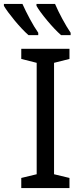

<svg xmlns="http://www.w3.org/2000/svg" viewBox="-72 -964 414 984"><path d="M43 -944H-52V-934C-32 -899 32 -820 74 -784H124V-796C97 -834 63 -899 43 -944ZM210 -944H115V-934C134 -899 199 -820 241 -784H290V-796C264 -834 229 -899 210 -944ZM284 0V-52L205 -71V-642L284 -662V-714H37V-662L116 -642V-71L37 -52V0Z"/></svg>

Font: Noto Sans Thai
Style: Regular
Weight: 400
Designer: Monotype Design Team
Foundry: Monotype Imaging Inc.
Version: Version 1.901